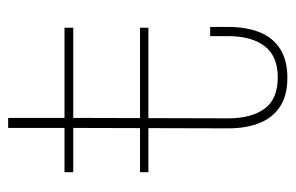

<svg xmlns="http://www.w3.org/2000/svg" viewBox="-144 -556 709 460"><g transform="rotate(-90 210.0 -326.5)"><path d="M156 -134Q156 -78 179.2 -46.5Q202.5 -15 254 -15Q304.5 -15 328.8 -46.2Q353 -77.5 353 -135V-177H375V-135Q375 -89.5 361.8 -57.5Q348.5 -25.5 321.5 -8.8Q294.5 8 253 8Q211 8 184.2 -9.5Q157.5 -27 144.8 -58.8Q132 -90.5 132 -134L133 -505H27V-526H133V-661H157V-526H373V-505H157ZM27 -325V-345H373V-325Z"/></g></svg>

Font: Hepta Slab ExtraLight
Style: Regular
Weight: 200
Designer: Michael LaGattuta
Foundry: Michael LaGattuta
Version: Version 1.100